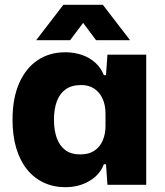

<svg xmlns="http://www.w3.org/2000/svg" viewBox="-20 -767 685 797"><path d="M251 10Q202 10 161.5 -9Q121 -28 92 -64Q63 -100 47.5 -152Q32 -204 32 -270Q32 -359 59.5 -421.5Q87 -484 136 -517Q185 -550 251 -550Q289 -550 321.5 -538.5Q354 -527 377 -505.5Q400 -484 411 -455H420L426 -540H587V0H426L420 -85H411Q395 -42 351.5 -16Q308 10 251 10ZM313 -126Q349 -126 372 -141.5Q395 -157 406.5 -184Q418 -211 418 -245V-295Q418 -331 405.5 -358Q393 -385 370.5 -399.5Q348 -414 317 -414Q278 -414 253 -396.5Q228 -379 216 -346.5Q204 -314 204 -270Q204 -227 215.5 -194.5Q227 -162 251 -144Q275 -126 313 -126ZM130 -600 243 -747H407L520 -600H379L325 -672L271 -600Z"/></svg>

Font: Mona Sans ExtraLight ExtraBold
Style: Regular
Weight: 800
Version: Version 2.000